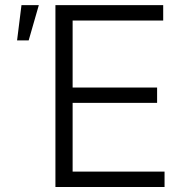

<svg xmlns="http://www.w3.org/2000/svg" viewBox="-20 -748 740 768"><path d="M201.7 0V-727.5H632.8V-666H270.5V-397.9H608.4V-336.4H270.5V-61.5H638.2V0ZM48.3 -586.4 65.9 -727.5H135.3L94.7 -586.4Z"/></svg>

Font: Inter 17pt Light
Style: Regular
Weight: 300
Version: Version 4.001;git-66647c0bb